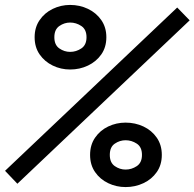

<svg xmlns="http://www.w3.org/2000/svg" viewBox="-42 -761 789 779"><path d="M242.5 -479Q205 -479 172 -495Q139 -511 118.8 -540.2Q98.5 -569.5 98.5 -610Q98.5 -650 118.8 -679.5Q139 -709 172 -725Q205 -741 242.5 -741Q281.5 -741 315 -725Q348.5 -709 369 -679.5Q389.5 -650 389.5 -610Q389.5 -569.5 369 -540.2Q348.5 -511 315 -495Q281.5 -479 242.5 -479ZM727.5 -678.5 28.5 -15.5 -21.5 -68 677 -730.5ZM242.5 -550.5Q267 -550.5 288 -564.5Q309 -578.5 309 -610Q309 -641.5 288 -655.5Q267 -669.5 242.5 -669.5Q219 -669.5 198.8 -655.5Q178.5 -641.5 178.5 -610Q178.5 -578.5 198.8 -564.5Q219 -550.5 242.5 -550.5ZM467.5 -2Q430 -2 397 -17.8Q364 -33.5 343.8 -62.8Q323.5 -92 323.5 -132.5Q323.5 -173 343.8 -202.5Q364 -232 397 -247.8Q430 -263.5 467.5 -263.5Q506.5 -263.5 540 -247.8Q573.5 -232 594 -202.5Q614.5 -173 614.5 -132.5Q614.5 -92 594 -62.8Q573.5 -33.5 540 -17.8Q506.5 -2 467.5 -2ZM467.5 -73Q492 -73 513 -87Q534 -101 534 -132.5Q534 -164.5 513 -178.2Q492 -192 467.5 -192Q444 -192 423.8 -178.2Q403.5 -164.5 403.5 -132.5Q403.5 -101 423.8 -87Q444 -73 467.5 -73Z"/></svg>

Font: Epilogue ExtraBold
Style: Italic
Weight: 800
Italic angle: -12°
Designer: Tyler Finck
Foundry: Etcetera Type Co
Version: Version 2.111; ttfautohint (v1.8.3)